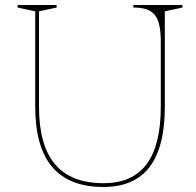

<svg xmlns="http://www.w3.org/2000/svg" viewBox="-20 -728 780 763"><path d="M391 15Q255 15 187.5 -64.5Q120 -144 120 -304V-683L50 -698V-708H205V-698L135 -683V-304Q135 -151 198.5 -75.5Q262 0 391 0Q506 0 562.5 -75.5Q619 -151 619 -304V-562Q619 -600 613.5 -626Q608 -652 595.5 -668Q583 -684 562 -691Q541 -698 510 -698V-708H705V-698L635 -683V-304Q635 -144 574.5 -64.5Q514 15 391 15Z"/></svg>

Font: Kalnia Thin
Style: Regular
Weight: 250
Designer: Frida Medrano
Foundry: Frida Medrano
Version: Version 1.105